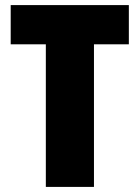

<svg xmlns="http://www.w3.org/2000/svg" viewBox="-20 -734 548 754"><path d="M349 0H160V-560H22V-714H486V-560H349Z"/></svg>

Font: Noto Sans Display SemiCondensed Black
Style: Regular
Weight: 900
Width: 4
Designer: Monotype Design Team
Foundry: Monotype Imaging Inc.
Version: Version 1.900